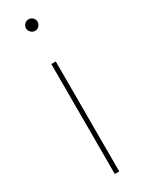

<svg xmlns="http://www.w3.org/2000/svg" viewBox="-187 -552 565 747"><g transform="rotate(-30 96.0 -178.5)"><path d="M106 166H86V4V-328H106V4ZM96 -471Q86 -471 78 -479Q70 -487 70 -497Q70 -508 78 -515.5Q86 -523 96 -523Q107 -523 114.5 -515.5Q122 -508 122 -497Q122 -487 114.5 -479Q107 -471 96 -471Z"/></g></svg>

Font: Alexandria Thin
Style: Regular
Weight: 250
Designer: Mohamed Gaber
Foundry: Kief Type Foundry
Version: Version 5.100